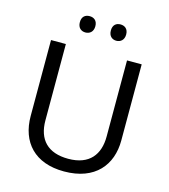

<svg xmlns="http://www.w3.org/2000/svg" viewBox="-131 -1011 993 1125"><g transform="rotate(15 365.5 -449.0)"><path d="M226 -859C226 -825 247 -809 273 -809C298 -809 320 -825 320 -859C320 -894 298 -908 273 -908C247 -908 226 -894 226 -859ZM414 -859C414 -825 435 -809 460 -809C485 -809 507 -825 507 -859C507 -894 485 -908 460 -908C435 -908 414 -894 414 -859ZM640 -252V-714H551V-252C551 -144 496 -68 367 -68C242 -68 180 -135 180 -251V-714H90V-254C90 -95 184 10 362 10C551 10 640 -104 640 -252Z"/></g></svg>

Font: Noto Sans Mahajani
Style: Regular
Weight: 400
Designer: Monotype Design Team
Foundry: Monotype Imaging Inc.
Version: Version 2.003